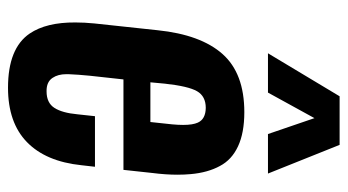

<svg xmlns="http://www.w3.org/2000/svg" viewBox="-216 -651 876 484"><g transform="rotate(90 222.0 -409.0)"><path d="M114.3 -646.5 222.7 -827.1H345.2L417.5 -646.5H317.9L277.8 -763.7L213.4 -646.5ZM201.2 8.8Q101.6 8.8 64.5 -45.9Q36.1 -87.9 36.6 -161.1Q36.6 -183.6 39.1 -209L56.2 -368.2Q67.4 -477.1 116.2 -532Q165 -586.9 262.7 -586.9Q314.9 -586.9 348.9 -571Q382.8 -555.2 398.4 -525.4Q415 -495.1 418.9 -452.1Q420.4 -436 420.4 -418Q420.4 -388.7 416 -354.5L408.2 -282.2H180.2L170.9 -197.3Q168 -168 167 -143.6Q167 -141.1 167 -138.2Q167 -117.2 176.3 -103.5Q186.5 -87.9 210.4 -88.4Q239.3 -88.4 252 -108.2Q264.6 -127.9 268.1 -166L272.9 -210.4H400.4L396.5 -176.3Q387.2 -86.4 338.1 -38.8Q289.1 8.8 201.2 8.8ZM187.5 -350.1H287.6L293.5 -405.3Q294.9 -420.4 294.9 -432.6Q294.9 -457 289.1 -469.7Q280.3 -489.3 252 -489.7Q222.7 -489.7 210 -467.8Q197.3 -445.8 190.9 -386.7Z"/></g></svg>

Font: Oswald
Style: Medium
Weight: 500
Designer: Vernon Adams
Foundry: Vernon Adams
Version: 3.0; ttfautohint (v0.94.23-7a4d-dirty) -l 8 -r 50 -G 150 -x 